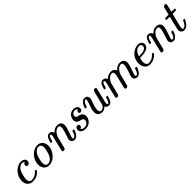

<svg xmlns="http://www.w3.org/2000/svg" viewBox="434 -2220 3825 3825"><g transform="rotate(-45 2346.0 -307.5)"><path d="M414 -383Q390 -402 365 -405Q344 -405 328 -399Q261 -377 227 -294Q203 -236 188 -146Q187 -138 187 -119Q187 -46 238 -29Q245 -27 263 -27Q299 -27 330 -40Q385 -60 426 -109Q436 -121 440 -121Q444 -121 454 -111Q464 -101 466 -97Q469 -92 455 -77Q401 -14 313 5Q288 10 257 10Q233 10 224 8Q168 -3 135.5 -46Q103 -89 103 -155Q103 -182 108 -206Q123 -281 172.5 -341.5Q222 -402 290 -427Q324 -441 348 -441H358Q449 -441 467 -376Q469 -371 469 -356Q469 -327 452.5 -308Q436 -289 410 -289Q393 -289 381.5 -298.5Q370 -308 370 -325Q370 -362 404 -378Z M677 -385Q749 -442 826 -442Q894 -442 935.5 -395.5Q977 -349 977 -275Q977 -183 912 -98Q847 -13 753 7Q737 11 715 11Q644 11 603.5 -35Q563 -81 563 -155Q563 -182 568 -206Q590 -314 677 -385ZM647 -119Q647 -77 665.5 -51.5Q684 -26 720 -26Q750 -26 781 -47Q837 -83 864 -172Q892 -265 892 -315Q892 -361 868 -385Q848 -405 818 -405Q815 -405 810 -404.5Q805 -404 803 -404Q768 -397 737 -367.5Q706 -338 687 -294Q663 -236 648 -146Q647 -138 647 -119Z M1052 -278Q1046 -284 1046 -287Q1046 -298 1062 -343Q1079 -394 1102 -417Q1125 -442 1155 -442Q1218 -442 1241 -389Q1243 -383 1245 -378V-374L1258 -387Q1313 -442 1385 -442Q1436 -442 1466.5 -414.5Q1497 -387 1497 -338Q1497 -310 1485 -264Q1469 -205 1440 -124Q1423 -78 1421 -61Q1419 -49 1419 -45Q1419 -27 1436 -27Q1454 -27 1473 -43Q1499 -71 1518 -136Q1521 -148 1523.5 -150.5Q1526 -153 1537 -153H1543Q1560 -153 1562 -151Q1566 -147 1566 -143Q1566 -139 1563 -130Q1529 -16 1454 8Q1446 10 1430 10Q1392 10 1370 -12Q1348 -34 1348 -72Q1348 -93 1364 -135Q1409 -261 1417 -315Q1419 -324 1419 -349Q1419 -367 1418 -372Q1407 -405 1379 -405Q1371 -405 1366 -404Q1299 -395 1249 -309Q1238 -290 1233 -274Q1228 -258 1202 -151Q1170 -24 1167 -16Q1153 11 1123 11Q1093 11 1091 -18Q1091 -23 1130 -181Q1170 -343 1170 -346Q1173 -360 1173 -372Q1173 -405 1151 -405H1148Q1133 -402 1119 -374Q1108 -350 1092 -287Q1091 -285 1090 -283Q1088 -278 1075 -278Q1071 -278 1069 -278Z M1864 -326Q1864 -357 1899 -376Q1899 -381 1886 -391Q1870 -404 1841 -404Q1791 -404 1768 -361Q1759 -342 1759 -325Q1759 -303 1773 -291Q1781 -283 1815 -276Q1852 -268 1864.5 -263Q1877 -258 1894 -242Q1928 -208 1928 -163Q1928 -125 1909 -89Q1890 -53 1866 -32Q1812 11 1740 11Q1699 11 1664 -4Q1631 -20 1617 -49Q1609 -63 1609 -86Q1609 -117 1624.5 -136.5Q1640 -156 1668 -156Q1685 -156 1696.5 -145.5Q1708 -135 1708 -118Q1708 -82 1675 -66L1665 -62Q1660 -62 1669 -53Q1693 -26 1743 -26Q1776 -26 1800 -38Q1823 -50 1838.5 -74Q1854 -98 1854 -123Q1854 -145 1840 -160Q1825 -175 1783 -184Q1746 -193 1737 -198Q1709 -211 1695 -241Q1686 -258 1686 -285Q1686 -333 1717 -380Q1762 -442 1844 -442Q1889 -442 1920 -419.5Q1951 -397 1951 -356Q1951 -329 1936 -311.5Q1921 -294 1898 -294Q1869 -294 1864 -326Z M2023 -278Q2017 -284 2017 -287Q2017 -291 2021 -302Q2040 -371 2081 -410Q2112 -441 2147 -441Q2189 -441 2212 -419.5Q2235 -398 2235 -357Q2234 -335 2217 -290Q2181 -192 2173 -147Q2167 -119 2167 -95Q2167 -26 2216 -26Q2261 -26 2294 -70Q2311 -93 2311 -99Q2311 -102 2348 -249.5Q2385 -397 2388 -404Q2402 -431 2432 -431Q2462 -431 2464 -402Q2464 -394 2426.5 -245Q2389 -96 2388 -89Q2385 -74 2385 -56Q2385 -27 2403 -26Q2414 -26 2421 -33Q2436 -47 2449 -86Q2466 -130 2466 -146Q2466 -147 2472 -153H2489Q2506 -153 2508 -151Q2512 -149 2512 -144Q2512 -141 2507 -124Q2488 -43 2454 -12Q2434 11 2396 11Q2357 8 2334 -16Q2321 -31 2318 -41Q2317 -41 2306 -30Q2263 10 2211 10Q2153 10 2121.5 -21Q2090 -52 2090 -108Q2090 -144 2103 -189Q2119 -242 2140 -300Q2163 -361 2163 -383Q2163 -405 2148 -405Q2127 -405 2108 -386Q2083 -358 2066 -298Q2062 -282 2058 -279Q2057 -278 2039 -278Z M2560 -278Q2554 -284 2554 -289Q2556 -299 2568 -338Q2597 -428 2649 -441Q2654 -442 2668 -442Q2705 -439 2730 -417Q2745 -401 2750 -384L2754 -374L2765 -386Q2821 -442 2893 -442Q2965 -442 2993 -392Q2994 -391 3003 -366Q3047 -425 3120 -440Q3136 -442 3146 -442Q3252 -442 3261 -344V-338Q3261 -310 3249 -264Q3233 -203 3203 -123Q3186 -75 3184 -55Q3184 -53 3183.5 -49.5Q3183 -46 3183 -45Q3183 -26 3199 -26Q3252 -26 3281 -136Q3284 -148 3286.5 -150.5Q3289 -153 3301 -153H3307Q3324 -153 3326 -151Q3330 -147 3330 -143Q3330 -139 3327 -130Q3303 -48 3254 -10Q3227 10 3194 10Q3157 10 3134 -13Q3111 -36 3111 -71Q3111 -81 3112 -87Q3113 -93 3114 -96Q3115 -99 3119.5 -111.5Q3124 -124 3128 -135Q3173 -264 3181 -315Q3183 -324 3183 -349Q3183 -367 3182 -372Q3171 -405 3143 -405Q3135 -405 3130 -404Q3063 -395 3013 -309Q3002 -290 2997 -274Q2992 -258 2966 -151Q2934 -24 2931 -16Q2917 11 2887 11Q2857 11 2855 -18Q2855 -26 2890 -167Q2925 -308 2926 -314Q2928 -325 2928 -346Q2928 -372 2923 -384Q2909 -405 2887 -405Q2860 -405 2836 -392Q2791 -370 2755 -305Q2745 -289 2740.5 -272.5Q2736 -256 2710 -151Q2678 -24 2675 -16Q2661 11 2631 11Q2601 11 2599 -18Q2599 -26 2638.5 -182.5Q2678 -339 2679 -347Q2681 -361 2681 -372Q2681 -405 2660 -405Q2647 -405 2638 -391Q2621 -370 2600 -287Q2599 -285 2598 -283Q2596 -278 2583 -278Q2579 -278 2577 -278Z M3502 -223Q3486 -159 3486 -125Q3486 -46 3539 -28Q3543 -27 3558 -27Q3579 -27 3588 -29Q3670 -43 3723 -109Q3733 -121 3737 -121Q3741 -121 3751 -111Q3761 -101 3763 -97Q3766 -92 3752 -77Q3691 -6 3589 9Q3580 10 3555 10Q3493 10 3454 -29Q3404 -79 3404 -166Q3404 -203 3412 -235Q3426 -299 3471 -350Q3516 -401 3580 -426Q3612 -439 3642 -441Q3643 -441 3649 -441.5Q3655 -442 3658 -442H3661Q3700 -442 3727.5 -424Q3755 -406 3764 -375Q3767 -368 3767 -355Q3767 -324 3747 -293Q3699 -223 3515 -223ZM3713 -354Q3713 -376 3697 -390.5Q3681 -405 3657 -405Q3639 -405 3621 -399Q3554 -376 3524 -298Q3512 -271 3512 -261Q3512 -260 3537 -260Q3629 -263 3666 -282Q3713 -305 3713 -354Z M3838 -278Q3832 -284 3832 -287Q3832 -298 3848 -343Q3865 -394 3888 -417Q3911 -442 3941 -442Q4004 -442 4027 -389Q4029 -383 4031 -378V-374L4044 -387Q4099 -442 4171 -442Q4222 -442 4252.5 -414.5Q4283 -387 4283 -338Q4283 -310 4271 -264Q4255 -205 4226 -124Q4209 -78 4207 -61Q4205 -49 4205 -45Q4205 -27 4222 -27Q4240 -27 4259 -43Q4285 -71 4304 -136Q4307 -148 4309.5 -150.5Q4312 -153 4323 -153H4329Q4346 -153 4348 -151Q4352 -147 4352 -143Q4352 -139 4349 -130Q4315 -16 4240 8Q4232 10 4216 10Q4178 10 4156 -12Q4134 -34 4134 -72Q4134 -93 4150 -135Q4195 -261 4203 -315Q4205 -324 4205 -349Q4205 -367 4204 -372Q4193 -405 4165 -405Q4157 -405 4152 -404Q4085 -395 4035 -309Q4024 -290 4019 -274Q4014 -258 3988 -151Q3956 -24 3953 -16Q3939 11 3909 11Q3879 11 3877 -18Q3877 -23 3916 -181Q3956 -343 3956 -346Q3959 -360 3959 -372Q3959 -405 3937 -405H3934Q3919 -402 3905 -374Q3894 -350 3878 -287Q3877 -285 3876 -283Q3874 -278 3861 -278Q3857 -278 3855 -278Z M4413 -385Q4406 -392 4406 -395Q4406 -399 4409.5 -411.5Q4413 -424 4414 -425Q4416 -430 4422.5 -430.5Q4429 -431 4468 -431H4515L4534 -511Q4550 -577 4554.5 -590.5Q4559 -604 4567 -612Q4581 -626 4600 -626Q4632 -626 4634 -597Q4634 -589 4615 -513Q4595 -434 4594 -433Q4594 -431 4639 -431H4685Q4692 -424 4692 -420Q4692 -398 4679 -385H4582L4546 -240Q4540 -218 4534.5 -194Q4529 -170 4524.5 -152Q4520 -134 4516.5 -119Q4513 -104 4510.5 -95.5Q4508 -87 4508 -86Q4507 -80 4507 -61Q4507 -29 4520 -27Q4532 -23 4548 -30Q4572 -37 4595 -66Q4618 -95 4635 -138Q4640 -149 4643 -151Q4646 -153 4661 -153Q4678 -153 4680 -151Q4686 -146 4679 -130Q4668 -105 4654 -80Q4623 -31 4582 -6Q4551 11 4521 11Q4481 11 4455.5 -15Q4430 -41 4430 -81Q4430 -94 4467 -241Q4502 -382 4503 -383Q4503 -385 4458 -385Z"/></g></svg>

Font: KaTeX_Main
Style: Italic
Weight: 400
Version: Version 1.1; ttfautohint (v1.3)